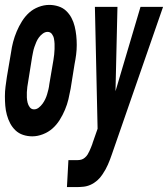

<svg xmlns="http://www.w3.org/2000/svg" viewBox="-38 -548 685 783"><path d="M94 8Q74 8 56 2Q38 -4 25 -16.5Q12 -29 3.5 -45Q-5 -61 -10 -79.5Q-15 -98 -16.5 -117Q-18 -136 -18 -155.5Q-18 -175 -15.5 -194.5Q-13 -214 -10 -234L7 -334Q10 -356 15.5 -377Q21 -398 30 -419.5Q39 -441 51.5 -461Q64 -481 80.5 -496Q97 -511 119 -519.5Q141 -528 163 -528Q182 -528 200.5 -522Q219 -516 232 -503.5Q245 -491 253.5 -475Q262 -459 266.5 -440.5Q271 -422 273 -403Q275 -384 275 -364.5Q275 -345 272.5 -325.5Q270 -306 266 -286L250 -186Q246 -164 241 -143Q236 -122 227 -100.5Q218 -79 205.5 -59Q193 -39 176 -24Q159 -9 137 -0.5Q115 8 94 8ZM235 215 241 105H278Q286 105 293.5 103Q301 101 308 95Q315 89 319 82.5Q323 76 326.5 68.5Q330 61 333 53.5Q336 46 339 38V37L360 -23L349 -520H441L433 -176L535 -520H627L418 82Q411 103 402 123.5Q393 144 380 163Q371 177 358.5 188Q346 199 331.5 205.5Q317 212 302 213.5Q287 215 272 215ZM101 -102Q111 -102 120 -109Q129 -116 135.5 -125Q142 -134 146.5 -143.5Q151 -153 154 -163Q157 -173 159.5 -183.5Q162 -194 163 -204L180 -304Q182 -315 183 -326Q184 -337 184.5 -348Q185 -359 184.5 -369.5Q184 -380 182 -390.5Q180 -401 173.5 -409.5Q167 -418 156 -418Q146 -418 136.5 -411Q127 -404 120.5 -395Q114 -386 110 -376.5Q106 -367 102.5 -357Q99 -347 97 -336.5Q95 -326 93 -316L77 -216Q75 -205 73.5 -194Q72 -183 71.5 -172Q71 -161 71.5 -150.5Q72 -140 74.5 -129.5Q77 -119 83.5 -110.5Q90 -102 101 -102Z"/></svg>

Font: Iosevka SS04 XBd Ex
Style: Italic
Weight: 800
Width: 7
Italic angle: -9°
Monospace: yes
Designer: Belleve Invis
Foundry: Belleve Invis
Version: Version 19.0.0; ttfautohint (v1.8.4)